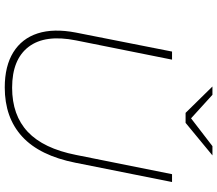

<svg xmlns="http://www.w3.org/2000/svg" viewBox="-73 -837 914 808"><g transform="rotate(90 384.0 -433.0)"><path d="M348 4Q258 4 200 -32Q142 -68 120.5 -134.5Q99 -201 117 -295L197 -700H231L150 -296Q124 -166 177 -96.5Q230 -27 349 -27Q465 -27 535 -93Q605 -159 632 -296L713 -700H746L665 -294Q635 -143 555 -69.5Q475 4 348 4ZM455 -757 344 -870H379L478 -780L595 -870H634L497 -757Z"/></g></svg>

Font: Montserrat Thin ExtraLight
Style: Italic
Weight: 250
Italic angle: -11.3°
Version: Version 9.000